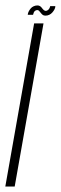

<svg xmlns="http://www.w3.org/2000/svg" viewBox="-56 -686 224 706"><path d="M-36.5 0H-2L104 -600H69.5ZM111 -628.5Q118.5 -628.5 125 -631.5Q131.5 -634.5 136.5 -640.2Q141.5 -646 144.5 -651.8Q147.5 -657.5 147.5 -663.5H128.5Q128 -660 125.8 -655.5Q123.5 -651 119.5 -648.5Q115.5 -646 112.5 -646Q108.5 -646 105 -649Q101.5 -652 98.5 -656.2Q95.5 -660.5 91.5 -663.2Q87.5 -666 81.5 -666Q74.5 -666 67.8 -663Q61 -660 56.8 -654.8Q52.5 -649.5 49.5 -643.8Q46.5 -638 46 -631.5H65.5Q66.5 -635.5 68.2 -640Q70 -644.5 73.8 -646.8Q77.5 -649 81.5 -649Q85 -649 87.8 -646Q90.5 -643 93.8 -638.8Q97 -634.5 100.8 -631.5Q104.5 -628.5 111 -628.5Z"/></svg>

Font: Anybody UltraCondensed ExtraLight
Style: Italic
Weight: 250
Width: 1
Italic angle: -10°
Version: Version 1.113;gftools[0.9.25]